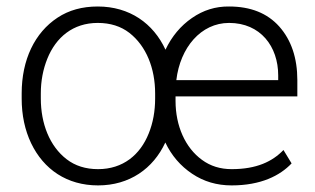

<svg xmlns="http://www.w3.org/2000/svg" viewBox="-20 -558 964 588"><path d="M46.4 -256.3C46.4 -205.1 56.2 -159.7 75.2 -119.6C113.8 -39.1 185.1 9.8 280.3 9.8C376.5 9.8 449.2 -41.5 486.3 -121.6C505.4 -81.5 532.7 -49.8 568.4 -25.9C604 -2 644 9.8 689.5 9.8C778.8 9.8 837.4 -20 873 -57.6L848.1 -98.6C814.5 -63.5 766.1 -40 689.5 -40C654.8 -40 624.5 -49.3 598.6 -68.4C547.4 -105.5 517.6 -172.4 517.6 -249V-262.7H890.6V-312.5C890.6 -380.4 872.1 -435.1 835.4 -476.6C798.8 -517.6 747.6 -538.1 681.6 -538.1C640.1 -538.6 602.5 -526.9 567.9 -502.9C533.2 -479 505.9 -446.3 486.8 -405.8C449.7 -486.3 377 -538.1 279.3 -538.1C231.9 -538.1 190.9 -526.9 156.2 -503.9C86.4 -458 46.4 -375 46.4 -272ZM681.6 -487.8C777.8 -487.8 832 -415.5 832 -327.1V-312.5H520C531.7 -412.1 595.2 -487.8 681.6 -487.8ZM105 -272C105 -310.1 111.8 -345.7 125 -378.4C151.4 -443.8 203.6 -487.8 279.3 -487.8C317.9 -487.8 350.1 -477.5 376 -457.5C428.2 -417 455.1 -348.1 455.1 -272V-256.3C455.1 -217.8 448.7 -182.1 435.5 -149.4C409.2 -83.5 356.4 -40 280.3 -40C242.2 -40 210 -50.3 184.1 -70.3C131.8 -110.4 105 -179.7 105 -256.3Z"/></svg>

Font: Vazirmatn ExtraLight
Style: Regular
Weight: 200
Designer: Saber Rastikerdar
Foundry: Saber Rastikerdar
Version: Version 33.003